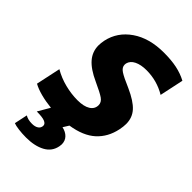

<svg xmlns="http://www.w3.org/2000/svg" viewBox="-297 -819 1172 1172"><g transform="rotate(45 288.5 -233.0)"><path d="M278 -503Q277 -499 277 -492Q277 -469 302.5 -452Q328 -435 394 -407Q472 -372 506 -334.5Q540 -297 540 -243Q540 -220 534 -191Q517 -109 461 -58Q405 -7 302 9L279 46Q312 53 331 73Q350 93 350 123Q350 129 348 141Q338 195 289 221.5Q240 248 166 248Q132 248 101 244Q70 240 56 234L74 149Q97 163 132 163Q159 163 174.5 152Q190 141 190 122Q190 106 169.5 97.5Q149 89 100 89L145 12Q96 7 52.5 -4.5Q9 -16 -19 -32L15 -191Q63 -163 118.5 -149Q174 -135 227 -135Q281 -135 310.5 -153.5Q340 -172 340 -205Q340 -230 316 -247Q292 -264 226 -294Q151 -328 116 -368.5Q81 -409 81 -463Q81 -481 86 -508Q106 -601 188 -657.5Q270 -714 395 -714Q459 -714 507 -704Q555 -694 596 -672L563 -517Q486 -563 396 -563Q348 -563 316.5 -547.5Q285 -532 278 -503Z"/></g></svg>

Font: Prompt Bold
Style: Bold Italic
Weight: 700
Italic angle: -12°
Designer: Katatrad Team
Foundry: CadsonDemak
Version: Version 1.000